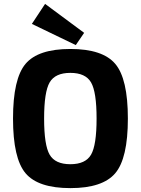

<svg xmlns="http://www.w3.org/2000/svg" viewBox="-20 -955 724 988"><path d="M413 -786 370 -723 144 -832 212 -935ZM111.5 -626.5Q176 -703 342 -703Q508 -703 573 -626.5Q638 -550 638 -345Q638 -140 573 -63.5Q508 13 342 13Q176 13 111.5 -63.5Q47 -140 47 -345Q47 -550 111.5 -626.5ZM448.5 -531Q420 -580 342 -580Q264 -580 235.5 -531Q207 -482 207 -345Q207 -208 235.5 -159Q264 -110 342 -110Q420 -110 448.5 -159Q477 -208 477 -345Q477 -482 448.5 -531Z"/></svg>

Font: Exo 2.0
Style: Bold
Weight: 700
Designer: Natanael Gama
Version: Version 1.001;PS 001.001;hotconv 1.0.70;makeotf.lib2.5.58329